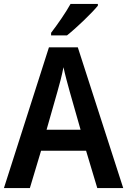

<svg xmlns="http://www.w3.org/2000/svg" viewBox="-20 -957 647 977"><path d="M478 -928V-937H339C314 -892 273 -833 240 -790V-777H321C369 -815 447 -890 478 -928ZM475 0H607L376 -716H229L0 0H132L189 -190H418ZM335 -490 390 -297H217L272 -490C281 -520 296 -577 303 -615C310 -581 326 -522 335 -490Z"/></svg>

Font: Noto Sans Devanagari UI SemiCondensed SemiBold
Style: Regular
Weight: 600
Width: 4
Designer: Jelle Bosma - Monotype Design Team
Foundry: Monotype Imaging Inc.
Version: Version 2.004